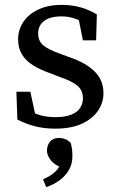

<svg xmlns="http://www.w3.org/2000/svg" viewBox="-20 -513 484 785"><path d="M206 13Q161 13 124 3.5Q87 -6 51 -24L47 -138H104L130 -18H86V-70Q111 -52 141 -43Q171 -34 207 -34Q246 -34 271 -44Q296 -54 307.5 -71.5Q319 -89 319 -111Q319 -144 296 -163Q273 -182 225 -198L184 -214Q144 -228 114.5 -246.5Q85 -265 69.5 -291Q54 -317 54 -352Q54 -390 74.5 -422Q95 -454 135.5 -473.5Q176 -493 232 -493Q274 -493 309.5 -483Q345 -473 376 -454L373 -348H319L298 -453H336V-410Q312 -428 286 -437Q260 -446 232 -446Q184 -446 160 -427Q136 -408 136 -377Q136 -345 157 -327.5Q178 -310 229 -292L259 -281Q310 -264 342 -241.5Q374 -219 388.5 -192.5Q403 -166 403 -132Q403 -93 380.5 -60Q358 -27 314.5 -7Q271 13 206 13ZM276 126Q276 158 261.5 182.5Q247 207 223 224.5Q199 242 169 252L156 220Q189 206 207.5 187.5Q226 169 229 148L241 176Q204 163 188 142.5Q172 122 172 104Q172 81 184.5 66Q197 51 222 51Q235 51 247 56Q259 61 269 71Q273 85 274.5 97.5Q276 110 276 126Z"/></svg>

Font: Source Serif 4 18pt
Style: Regular
Weight: 400
Designer: Frank Grießhammer
Foundry: Adobe Systems Incorporated
Version: Version 4.004;hotconv 1.0.116;makeotfexe 2.5.65601